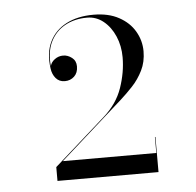

<svg xmlns="http://www.w3.org/2000/svg" viewBox="-41 -954 551 539"><g transform="rotate(-5 235.0 -685.0)"><path d="M384.7 -457H100V-496L244.3 -624.1Q282.4 -657.7 297.4 -701.2Q312.4 -744.7 312.4 -787Q312.4 -819.1 300.7 -846.2Q289 -873.4 268.6 -889.9Q248.2 -906.4 222.4 -906.4Q187 -906.4 160 -891.4Q133 -876.4 119.2 -848Q105.4 -819.7 109.6 -779.8Q112.3 -790.9 122.8 -798.5Q133.3 -806.2 146.2 -806.2Q159.4 -806.2 170.9 -797.3Q182.5 -788.5 182.5 -772.6Q182.5 -754.6 171.7 -744.4Q160.9 -734.2 145 -734.2Q129.4 -734.2 119.8 -745.4Q110.2 -756.7 108.1 -773.5Q102.1 -817.3 117.2 -848.5Q132.4 -879.7 164.3 -896.3Q196.3 -913 241 -913Q283.3 -913 312.7 -896.9Q342.1 -880.9 357.2 -854.8Q372.4 -828.7 372.4 -798.7Q372.4 -768.7 360.5 -744.8Q348.7 -721 331.1 -702.2Q313.6 -683.5 296.8 -668.5L119.8 -511H383.2V-556H384.7Z"/></g></svg>

Font: Bodoni* 72pt
Style: Regular
Weight: 400
Version: Version 2.3